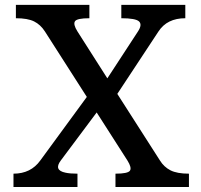

<svg xmlns="http://www.w3.org/2000/svg" viewBox="-20 -752 810 772"><path d="M34.2 -53.7Q104 -53.7 142.1 -106.9L329.1 -362.3L160.6 -625.5Q143.1 -652.8 117.2 -665.8Q91.3 -678.7 43.9 -678.7V-732.4H339.4V-678.7Q289.6 -678.7 281.5 -666.5Q273.4 -654.3 291.5 -625.5L411.6 -437L534.7 -625.5Q552.7 -652.8 539.1 -665.8Q525.4 -678.7 467.8 -678.7V-732.4H725.1V-678.7Q651.9 -678.7 617.2 -625.5L451.7 -374.5L623 -106.9Q639.2 -80.6 665.5 -67.1Q691.9 -53.7 739.7 -53.7V0H444.3V-53.7Q494.1 -53.7 502.4 -65.7Q510.7 -77.6 492.2 -106.9L368.7 -299.8L224.6 -106.9Q194.8 -67.4 243.7 -57.6Q261.2 -53.7 291.5 -53.7V0H34.2Z"/></svg>

Font: Arbutus Slab
Style: Regular
Weight: 400
Designer: Karolina Lach
Foundry: Karolina Lach
Version: Version 1.001; ttfautohint (v0.92) -l 10 -r 16 -G 200 -x 7 -